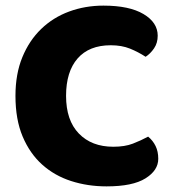

<svg xmlns="http://www.w3.org/2000/svg" viewBox="-20 -645 611 683"><path d="M374 -484Q297 -484 256 -437Q215 -390 215 -304Q215 -217 260.5 -170Q306 -123 383 -123Q424 -123 452.5 -134Q481 -145 507 -159Q524 -145 533.5 -125.5Q543 -106 543 -80Q543 -39 497.5 -10.5Q452 18 359 18Q292 18 233 -1Q174 -20 130 -59.5Q86 -99 60.5 -159.5Q35 -220 35 -304Q35 -382 59.5 -441.5Q84 -501 126.5 -542Q169 -583 226 -604Q283 -625 348 -625Q440 -625 490.5 -595Q541 -565 541 -518Q541 -492 528 -473Q515 -454 498 -443Q472 -460 442.5 -472Q413 -484 374 -484Z"/></svg>

Font: Baloo Tammudu
Style: Regular
Weight: 400
Designer: Omkar Shende and Ek Type
Foundry: Ek Type
Version: Version 1.443;PS 1.000;hotconv 16.6.51;makeotf.lib2.5.65220;